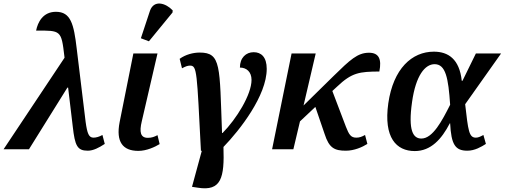

<svg xmlns="http://www.w3.org/2000/svg" viewBox="-44 -835 2823 1074"><path d="M-24 0H118L333 -345H337L363 -127C375 -20 388 8 447 8C478 8 510 -9 542 -30L529 -80C511 -70 494 -65 479 -65C453 -65 444 -88 435 -153L385 -564C369 -700 352 -769 269 -769C195 -769 167 -709 158 -664C296 -664 299 -667 316 -521L317 -512Z M789 -604 921 -765 922 -777C882 -819 817 -837 795 -775L744 -621ZM730 9C776 9 823 -13 849 -29L837 -79C820 -70 805 -64 783 -64C741 -64 735 -97 749 -156L837 -536H702L625 -151C604 -42 642 9 730 9Z M1063 215C1194 236 1212 159 1206 -13C1298 -108 1448 -300 1448 -450C1448 -516 1417 -543 1375 -543C1332 -543 1298 -512 1298 -457C1335 -457 1363 -433 1363 -388C1363 -306 1279 -170 1201 -91H1198C1184 -466 1194 -541 1073 -541C1037 -541 994 -530 961 -506L974 -453C993 -463 1005 -468 1019 -468C1059 -468 1057 -434 1080 9L1085 8L1030 210Z M1478 0H1597L1634 -156L1720 -237L1772 -85C1797 -7 1827 8 1891 8C1937 8 1983 -12 2011 -30L1998 -80C1980 -70 1967 -65 1949 -65C1918 -65 1908 -83 1891 -126L1815 -326L1841 -350C1925 -430 1967 -434 2078 -435C2092 -505 2075 -540 2020 -540C1956 -540 1914 -500 1822 -410L1654 -245L1722 -536H1587Z M2276 10C2366 10 2426 -56 2472 -145H2474C2480 -27 2502 8 2570 8C2612 8 2649 -14 2674 -30L2660 -80C2642 -70 2630 -65 2618 -65C2579 -65 2575 -104 2558 -252L2759 -536H2618L2543 -383H2539C2526 -505 2463 -546 2383 -546C2260 -546 2156 -451 2128 -257C2101 -65 2173 10 2276 10ZM2313 -60C2267 -60 2238 -104 2261 -265C2282 -414 2334 -476 2387 -476C2449 -476 2464 -399 2474 -249C2429 -160 2377 -60 2313 -60Z"/></svg>

Font: Noto Serif SemiBold
Style: Italic
Weight: 600
Italic angle: -12°
Designer: Monotype Design Team
Foundry: Monotype Imaging Inc.
Version: Version 2.014